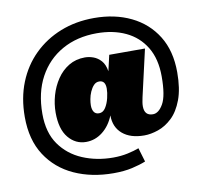

<svg xmlns="http://www.w3.org/2000/svg" viewBox="-90 -766 1103 1042"><g transform="rotate(-10 461.5 -245.0)"><path d="M454 179Q333 179 237.5 135.5Q142 92 86.5 6.5Q31 -79 31 -205Q31 -309 65 -394Q99 -479 161.5 -540.5Q224 -602 308.5 -635.5Q393 -669 494 -669Q608 -669 697 -626Q786 -583 837 -501Q888 -419 888 -301Q888 -210 865.5 -150Q843 -90 807 -56Q771 -22 730 -8Q689 6 653 6Q577 6 533.5 -31Q490 -68 490 -133Q468 -78 427 -46Q386 -14 336 -14Q278 -14 239 -61Q200 -108 200 -199Q200 -247 213.5 -294Q227 -341 253.5 -380.5Q280 -420 319 -443.5Q358 -467 408 -467Q431 -467 454.5 -458.5Q478 -450 496.5 -429.5Q515 -409 521 -371L541 -458H738L679 -200Q676 -186 674 -174Q672 -162 672 -151Q672 -99 719 -99Q751 -99 776 -143Q801 -187 801 -293Q801 -390 761.5 -455Q722 -520 653 -552.5Q584 -585 494 -585Q385 -585 302.5 -538.5Q220 -492 174 -407Q128 -322 128 -205Q128 -102 174.5 -36Q221 30 298 62.5Q375 95 466 95Q509 95 546 87Q583 79 609 69L632 146Q600 159 556 169Q512 179 454 179ZM432 -155Q454 -155 468 -177Q482 -199 489 -228.5Q496 -258 496 -280Q496 -325 462 -325Q444 -325 431.5 -311.5Q419 -298 410.5 -278.5Q402 -259 398.5 -239Q395 -219 395 -205Q395 -182 404 -168.5Q413 -155 432 -155Z"/></g></svg>

Font: Work Sans Black
Style: Italic
Weight: 900
Italic angle: -13°
Designer: Wei Huang
Foundry: Wei Huang
Version: Version 2.009; ttfautohint (v1.8.3)